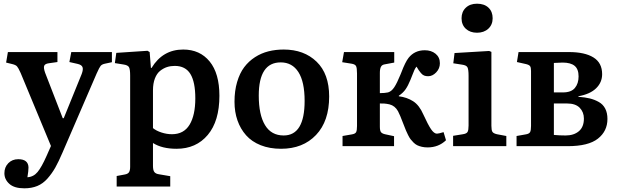

<svg xmlns="http://www.w3.org/2000/svg" viewBox="-20 -794 3352 1043"><path d="M111.8 229Q57.6 229 30.8 204.8Q3.9 180.7 3.9 147Q3.9 114.3 25.1 92.5Q46.4 70.8 79.1 70.8Q133.3 70.8 134.8 115.2Q134.8 134.8 128.9 168.9Q162.1 167 184.1 140.4Q206.1 113.8 232.9 53.2L256.8 -1L92.8 -396Q91.8 -397.9 90.3 -401.4Q79.6 -425.3 72.5 -433.3Q65.4 -441.4 46.9 -445.8L13.2 -454.1L22.9 -511.2H292V-457L244.1 -450.2Q224.1 -447.3 220 -436.3Q215.8 -425.3 225.1 -398.9L320.8 -151.9H326.2L423.8 -392.1Q433.1 -417 428.2 -429.4Q423.3 -441.9 401.9 -446.8L356.9 -457L367.2 -511.2H587.9V-456.1L550.8 -448.2Q533.7 -444.8 526.6 -436Q519.5 -427.2 506.8 -398.4Q505.9 -396.5 505.1 -395Q504.4 -393.6 503.9 -392.1L319.8 34.2Q298.3 84.5 280.3 116.5Q262.2 148.4 237.8 176Q213.4 203.6 182.6 216.3Q151.9 229 111.8 229Z M613.8 219.2V162.1L658.2 153.8Q674.8 150.9 680.9 141.4Q687 131.8 687 111.8V-383.8Q687 -417 680.9 -428.7Q674.8 -440.4 649.9 -443.8L604 -451.2L611.8 -506.8L781.2 -518.1L793 -511.2L799.8 -424.8H803.2Q863.8 -524.9 975.1 -524.9Q1065.9 -524.9 1118.9 -460Q1171.9 -395 1171.9 -273.9Q1171.9 -136.2 1108.6 -61Q1045.4 14.2 939 14.2Q860.4 14.2 811 -17.1V106.9Q811 130.9 818.6 140.6Q826.2 150.4 844.2 152.8L904.8 163.1V219.2ZM914.1 -64.9Q978.5 -64.9 1009.8 -116.5Q1041 -168 1041 -259.8Q1041 -348.6 1014.2 -392.3Q987.3 -436 929.2 -436Q906.7 -436 887.2 -429.7Q867.7 -423.3 849.9 -409.2Q832 -395 821.5 -367.9Q811 -340.8 811 -303.2V-98.1Q828.6 -83.5 857.2 -74.2Q885.7 -64.9 914.1 -64.9Z M1506.8 14.2Q1444.8 14.2 1396.2 -5.1Q1347.7 -24.4 1316.9 -59.1Q1286.1 -93.8 1270 -139.9Q1253.9 -186 1253.9 -241.2Q1253.9 -300.8 1268.1 -348.6Q1282.2 -396.5 1306.6 -429Q1331.1 -461.4 1365.2 -483.4Q1399.4 -505.4 1438.2 -515.1Q1477.1 -524.9 1521 -524.9Q1631.8 -524.9 1700 -458.7Q1768.1 -392.6 1768.1 -270Q1768.1 -135.7 1696.8 -60.8Q1625.5 14.2 1506.8 14.2ZM1521 -58.1Q1634.8 -58.1 1634.8 -246.1Q1634.8 -349.6 1601.1 -402.3Q1567.4 -455.1 1504.9 -455.1Q1385.7 -455.1 1385.7 -274.9Q1385.7 -170.4 1419.7 -114.3Q1453.6 -58.1 1521 -58.1Z M2302.7 6.8Q2285.6 6.8 2271.2 3.4Q2256.8 0 2246.3 -5.1Q2235.8 -10.3 2226.1 -20Q2216.3 -29.8 2210.2 -37.8Q2204.1 -45.9 2196.8 -60.5Q2189.5 -75.2 2185.5 -84.7Q2181.6 -94.2 2174.8 -111.8Q2150.4 -175.8 2142.1 -189.9Q2125.5 -219.7 2095.7 -227.1Q2088.9 -229 2080.6 -230Q2072.8 -231.9 2043.5 -231.9V-106Q2043.5 -85 2049.1 -76.9Q2054.7 -68.8 2070.8 -64.9L2120.6 -54.2V0H1840.8V-55.2L1891.6 -64Q1909.7 -66.9 1914.6 -76.2Q1919.4 -85.4 1919.4 -109.9V-395Q1919.4 -424.8 1914.1 -435.1Q1908.7 -445.3 1888.7 -448.2L1838.9 -456.1L1848.6 -511.2H2121.6V-454.1L2071.8 -444.8Q2055.7 -442.9 2049.6 -431.6Q2043.5 -420.4 2043.5 -397.9V-288.1Q2070.3 -288.1 2087.9 -292Q2106.9 -297.4 2121.8 -320.1Q2136.7 -342.8 2154.8 -387.2Q2156.7 -391.6 2160.2 -400.4Q2181.6 -457 2199.7 -480Q2232.4 -521 2287.6 -521Q2322.8 -521 2346.2 -502Q2369.6 -482.9 2369.6 -450.2Q2369.6 -421.9 2349.6 -400.9Q2329.6 -379.9 2305.7 -379.9Q2293.5 -379.9 2284.2 -383.5Q2274.9 -387.2 2266.6 -397.2Q2258.3 -407.2 2254.9 -412.4Q2251.5 -417.5 2242.7 -432.1Q2235.8 -424.3 2231 -413.3Q2226.1 -402.3 2220 -386.2Q2213.9 -370.1 2209.5 -359.9Q2196.8 -328.6 2183.3 -309.1Q2169.9 -289.6 2146.5 -273.9V-271Q2190.4 -265.6 2224.1 -244.1Q2257.8 -222.7 2279.8 -171.9Q2304.7 -117.2 2321.3 -92.5Q2337.9 -67.9 2353.5 -67.9Q2362.3 -67.9 2389.6 -76.2L2402.8 -32.2Q2362.3 6.8 2302.7 6.8Z M2487.3 -694.8Q2487.3 -730 2510.3 -752Q2533.2 -773.9 2571.3 -773.9Q2610.8 -773.9 2633.5 -752.4Q2656.2 -731 2656.2 -694.8Q2656.2 -659.7 2632.6 -637.9Q2608.9 -616.2 2571.3 -616.2Q2533.7 -616.2 2510.5 -637.7Q2487.3 -659.2 2487.3 -694.8ZM2441.4 0V-56.2L2495.1 -64.9Q2514.6 -67.9 2520 -77.4Q2525.4 -86.9 2525.4 -111.8V-381.8Q2525.4 -417 2519.3 -428.5Q2513.2 -439.9 2489.3 -442.9L2442.4 -450.2L2449.2 -505.9L2637.2 -517.1L2649.4 -512.2V-110.8Q2649.4 -86.9 2654.8 -78.1Q2660.2 -69.3 2679.2 -64.9L2730.5 -55.2V0Z M2786.1 0V-55.2L2835.9 -64Q2854.5 -66.9 2859.6 -76.4Q2864.7 -85.9 2864.7 -109.9V-409.2Q2864.7 -427.7 2859.4 -434.8Q2854 -441.9 2837.9 -445.8L2788.1 -457L2796.9 -511.2H3070.8Q3156.7 -511.2 3203.9 -481.9Q3251 -452.6 3251 -391.1Q3251 -346.2 3218 -314.2Q3185.1 -282.2 3121.1 -271L3123 -268.1Q3157.7 -265.6 3183.8 -259.3Q3210 -252.9 3232.9 -240Q3255.9 -227.1 3267.8 -203.9Q3279.8 -180.7 3279.8 -147.9Q3279.8 -81.5 3228 -40.8Q3176.3 0 3064 0ZM2988.8 -292H3038.1Q3083 -292 3103 -316.2Q3123 -340.3 3123 -378.9Q3123 -418.5 3101.6 -436.3Q3080.1 -454.1 3036.1 -454.1Q3017.1 -454.1 2988.8 -452.1ZM3052.7 -58.1Q3097.2 -58.1 3124.5 -81.1Q3151.9 -104 3151.9 -149.9Q3151.9 -185.1 3129.2 -208.5Q3106.4 -231.9 3060.1 -231.9H2988.8V-61Q3018.6 -58.1 3052.7 -58.1Z"/></svg>

Font: Literata Book SemiBold
Style: Regular
Weight: 600
Designer: Latin by Veronika Burian and Jose Scaglione. Greek by Irene Vlachou. Cyrillic by Vera Evstafieva
Foundry: TypeTogether
Version: Version 2.003;PS 002.003;hotconv 1.0.88;makeotf.lib2.5.64775